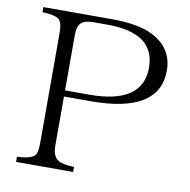

<svg xmlns="http://www.w3.org/2000/svg" viewBox="-79 -793 854 861"><g transform="rotate(10 348.0 -362.5)"><path d="M49.8 -714.8H360.4Q481.4 -714.8 547.4 -682.1Q644.5 -632.8 644.5 -530.3Q644.5 -335.9 332.5 -335.9H210.4V-111.8Q210.4 -63.5 237.3 -46.9Q259.3 -34.2 309.6 -32.7V-9.8H49.8V-32.7Q116.7 -37.1 131.8 -56.6Q141.6 -69.8 141.6 -111.8V-615.2Q141.6 -662.6 123.5 -676.3Q106.4 -689 49.8 -691.9ZM210.4 -363.8H321.3Q563.5 -363.8 563.5 -529.3Q563.5 -687 346.7 -687H285.6Q234.9 -687 221.7 -665Q210.4 -647.9 210.4 -615.2Z"/></g></svg>

Font: I.MingCP
Style: Regular
Weight: 400
Designer: I.Font Project
Version: Version 8.000; Sep 06, 2022